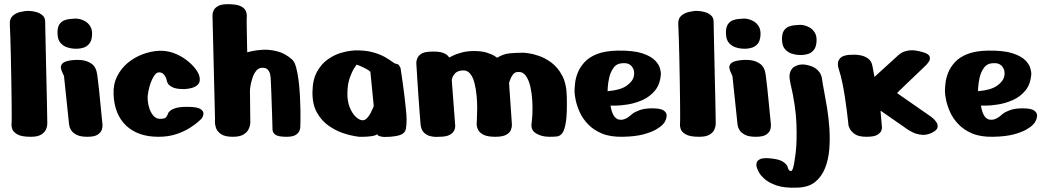

<svg xmlns="http://www.w3.org/2000/svg" viewBox="-20 -654 5007 918"><path d="M110 -602Q110 -602 123 -601.5Q136 -601 153 -596.5Q170 -592 183 -581Q196 -570 196 -550Q196 -537 197 -497Q198 -457 199 -402.5Q200 -348 201.5 -290.5Q203 -233 204 -183Q205 -133 205.5 -102Q206 -71 206 -71Q206 -71 206 -60.5Q206 -50 200 -35.5Q194 -21 177 -10.5Q160 0 127 0Q83 0 63 -11.5Q43 -23 38.5 -37.5Q34 -52 35 -60Q36 -64 36 -95Q36 -126 35.5 -173Q35 -220 34 -274Q33 -328 32 -380.5Q31 -433 29.5 -474.5Q28 -516 27 -536Q25 -564 40.5 -578Q56 -592 76.5 -596.5Q97 -601 110 -602Z M345 -421Q345 -421 332 -421.5Q319 -422 301.5 -427.5Q284 -433 270 -448Q256 -463 255 -493Q254 -523 264 -537.5Q274 -552 289 -557.5Q304 -563 318 -563.5Q332 -564 338 -565Q344 -566 358 -563.5Q372 -561 387 -552.5Q402 -544 412 -527.5Q422 -511 420 -484Q418 -458 406.5 -444.5Q395 -431 380.5 -426.5Q366 -422 355.5 -421.5Q345 -421 345 -421ZM310 -62 286 -290Q286 -290 281.5 -300.5Q277 -311 275 -315Q274 -318 271.5 -327.5Q269 -337 276.5 -348Q284 -359 310 -364Q337 -369 366 -367Q395 -365 417.5 -349.5Q440 -334 445 -296Q449 -268 453 -229.5Q457 -191 460.5 -154.5Q464 -118 466.5 -93.5Q469 -69 469 -69Q469 -69 470 -58.5Q471 -48 467 -34.5Q463 -21 447.5 -10.5Q432 0 398 0Q364 0 346 -9.5Q328 -19 320.5 -31Q313 -43 311.5 -52.5Q310 -62 310 -62Z M860 -228Q821 -228 803.5 -237.5Q786 -247 781.5 -257Q777 -267 777 -270Q777 -273 773.5 -282Q770 -291 762 -299.5Q754 -308 741 -308Q728 -309 716 -290Q704 -271 696 -244.5Q688 -218 686 -194Q685 -170 691.5 -145Q698 -120 711 -103.5Q724 -87 742 -86Q769 -85 775 -94.5Q781 -104 781 -104Q781 -104 783 -110.5Q785 -117 794.5 -125Q804 -133 825 -138.5Q846 -144 885 -143Q924 -142 938 -133Q952 -124 952.5 -113Q953 -102 948 -94Q943 -86 943 -86Q943 -86 929 -73Q915 -60 888.5 -43Q862 -26 824 -13Q786 0 737 0Q640 0 583.5 -53Q527 -106 523 -203Q521 -251 540 -289Q559 -327 591 -353.5Q623 -380 662 -394.5Q701 -409 738 -411Q776 -413 810 -400.5Q844 -388 871.5 -367Q899 -346 916 -323Q933 -300 935 -280Q937 -261 926.5 -250Q916 -239 900.5 -234.5Q885 -230 873 -229Q861 -228 860 -228Z M1008 -86 996 -580Q996 -580 996.5 -588Q997 -596 1003 -607Q1009 -618 1024.5 -626Q1040 -634 1070 -634Q1110 -634 1129.5 -625Q1149 -616 1155 -602Q1161 -588 1160 -574Q1159 -564 1159.5 -536.5Q1160 -509 1160.5 -478.5Q1161 -448 1161.5 -426Q1162 -404 1162 -404Q1162 -404 1182.5 -409Q1203 -414 1236 -416Q1269 -418 1306 -408.5Q1343 -399 1376 -370Q1388 -360 1395.5 -333Q1403 -306 1407.5 -270.5Q1412 -235 1414 -197.5Q1416 -160 1416.5 -128Q1417 -96 1416.5 -76Q1416 -56 1416 -56Q1416 -56 1416 -47.5Q1416 -39 1411.5 -28Q1407 -17 1393 -8.5Q1379 0 1350 0Q1312 0 1298 -9Q1284 -18 1283 -33.5Q1282 -49 1282 -68Q1282 -79 1281 -104Q1280 -129 1279 -159.5Q1278 -190 1277 -218Q1276 -246 1275 -264Q1274 -282 1274 -282Q1274 -282 1272.5 -294.5Q1271 -307 1262 -319Q1253 -331 1232 -330Q1216 -329 1205 -315.5Q1194 -302 1187.5 -282.5Q1181 -263 1178 -245.5Q1175 -228 1175 -220Q1175 -212 1175.5 -188Q1176 -164 1176 -136.5Q1176 -109 1176.5 -89.5Q1177 -70 1177 -70Q1177 -70 1176 -59.5Q1175 -49 1168 -35Q1161 -21 1143.5 -10.5Q1126 0 1093 0Q1055 0 1036.5 -13Q1018 -26 1012.5 -43Q1007 -60 1007.5 -73Q1008 -86 1008 -86Z M1676 -413Q1726 -414 1761 -404.5Q1796 -395 1819 -382Q1842 -369 1855 -359Q1868 -349 1874 -349Q1885 -348 1890 -338.5Q1895 -329 1895 -329Q1895 -329 1898 -309Q1901 -289 1905.5 -258Q1910 -227 1914 -193Q1918 -159 1921 -129Q1924 -99 1924 -82Q1924 -54 1920.5 -37Q1917 -20 1900 -11.5Q1883 -3 1844 0Q1815 2 1802 -1Q1789 -4 1786 -8Q1783 -12 1783 -12Q1774 -5 1753.5 -2.5Q1733 0 1715 0Q1697 0 1697 0Q1697 0 1674 -3.5Q1651 -7 1617.5 -18.5Q1584 -30 1550.5 -53.5Q1517 -77 1495 -116.5Q1473 -156 1474 -215Q1475 -274 1496 -311.5Q1517 -349 1547 -370Q1577 -391 1606.5 -400Q1636 -409 1656 -411Q1676 -413 1676 -413ZM1751 -310Q1746 -317 1729.5 -325.5Q1713 -334 1698.5 -340Q1684 -346 1684 -344Q1684 -343 1673.5 -327.5Q1663 -312 1652.5 -282.5Q1642 -253 1641 -212Q1640 -171 1652 -141Q1664 -111 1681.5 -95Q1699 -79 1714 -79Q1725 -79 1735 -89.5Q1745 -100 1752 -113.5Q1759 -127 1763 -137Q1767 -147 1767 -147Z M2079 0Q2079 0 2066.5 0.5Q2054 1 2037.5 -3Q2021 -7 2007.5 -19.5Q1994 -32 1991 -58Q1989 -79 1986.5 -114Q1984 -149 1981 -188.5Q1978 -228 1976 -263Q1974 -298 1972.5 -320.5Q1971 -343 1971 -343Q1971 -343 1970.5 -352Q1970 -361 1974.5 -373.5Q1979 -386 1993 -396Q2007 -406 2037 -407Q2077 -409 2096 -402Q2115 -395 2121.5 -387Q2128 -379 2128 -379Q2128 -379 2143.5 -387Q2159 -395 2186 -402.5Q2213 -410 2246 -410Q2284 -410 2308.5 -402Q2333 -394 2345 -386Q2357 -378 2357 -378Q2386 -396 2416.5 -399Q2447 -402 2486 -402Q2486 -402 2506 -399.5Q2526 -397 2556 -387Q2586 -377 2616.5 -354.5Q2647 -332 2668 -292.5Q2689 -253 2690 -191Q2692 -113 2686 -73Q2680 -33 2669 -18Q2658 -3 2642 -1.5Q2626 0 2607 0Q2569 0 2542.5 -16.5Q2516 -33 2522 -67Q2524 -80 2525.5 -109Q2527 -138 2525 -172.5Q2523 -207 2516 -238.5Q2509 -270 2495 -290.5Q2481 -311 2458 -310Q2441 -310 2431.5 -296.5Q2422 -283 2418 -270Q2414 -257 2414 -257L2427 -67Q2427 -67 2427.5 -57Q2428 -47 2423 -33.5Q2418 -20 2401 -10Q2384 0 2348 0Q2312 0 2293.5 -9Q2275 -18 2268 -30Q2261 -42 2260 -51Q2259 -60 2259 -61Q2259 -62 2260 -81.5Q2261 -101 2261.5 -131Q2262 -161 2259 -194.5Q2256 -228 2248.5 -257.5Q2241 -287 2226.5 -303.5Q2212 -320 2188 -317Q2165 -314 2155 -302.5Q2145 -291 2142.5 -281Q2140 -271 2140 -271L2156 -60Q2156 -60 2156.5 -51Q2157 -42 2151.5 -30Q2146 -18 2129.5 -9Q2113 0 2079 0Z M3140 -302Q3137 -252 3112 -221.5Q3087 -191 3051.5 -175.5Q3016 -160 2981 -154.5Q2946 -149 2922.5 -149Q2899 -149 2899 -149Q2905 -114 2916 -99Q2927 -84 2940.5 -82Q2954 -80 2966 -84.5Q2978 -89 2985.5 -95Q2993 -101 2993 -101Q2993 -101 3004 -110Q3015 -119 3038.5 -127.5Q3062 -136 3098 -136Q3139 -136 3153.5 -125.5Q3168 -115 3167.5 -101.5Q3167 -88 3161.5 -77.5Q3156 -67 3156 -67Q3156 -67 3147.5 -57.5Q3139 -48 3117 -35Q3095 -22 3056 -11.5Q3017 -1 2956 0Q2897 1 2857 -16Q2817 -33 2791 -60.5Q2765 -88 2751.5 -118.5Q2738 -149 2732.5 -175.5Q2727 -202 2727 -217Q2727 -232 2729.5 -256Q2732 -280 2742.5 -306.5Q2753 -333 2775 -357Q2797 -381 2835.5 -396Q2874 -411 2934 -412Q3009 -413 3051 -399Q3093 -385 3112 -365Q3131 -345 3135.5 -327Q3140 -309 3140 -302ZM2885 -218Q2946 -223 2976 -244Q3006 -265 3011 -291Q3016 -317 3001.5 -335.5Q2987 -354 2958 -352Q2929 -351 2914 -330.5Q2899 -310 2893 -283.5Q2887 -257 2886 -237.5Q2885 -218 2885 -218Z M3306 -602Q3306 -602 3319 -601.5Q3332 -601 3349 -596.5Q3366 -592 3379 -581Q3392 -570 3392 -550Q3392 -537 3393 -497Q3394 -457 3395 -402.5Q3396 -348 3397.5 -290.5Q3399 -233 3400 -183Q3401 -133 3401.5 -102Q3402 -71 3402 -71Q3402 -71 3402 -60.5Q3402 -50 3396 -35.5Q3390 -21 3373 -10.5Q3356 0 3323 0Q3279 0 3259 -11.5Q3239 -23 3234.5 -37.5Q3230 -52 3231 -60Q3232 -64 3232 -95Q3232 -126 3231.5 -173Q3231 -220 3230 -274Q3229 -328 3228 -380.5Q3227 -433 3225.5 -474.5Q3224 -516 3223 -536Q3221 -564 3236.5 -578Q3252 -592 3272.5 -596.5Q3293 -601 3306 -602Z M3541 -421Q3541 -421 3528 -421.5Q3515 -422 3497.5 -427.5Q3480 -433 3466 -448Q3452 -463 3451 -493Q3450 -523 3460 -537.5Q3470 -552 3485 -557.5Q3500 -563 3514 -563.5Q3528 -564 3534 -565Q3540 -566 3554 -563.5Q3568 -561 3583 -552.5Q3598 -544 3608 -527.5Q3618 -511 3616 -484Q3614 -458 3602.5 -444.5Q3591 -431 3576.5 -426.5Q3562 -422 3551.5 -421.5Q3541 -421 3541 -421ZM3506 -62 3482 -290Q3482 -290 3477.5 -300.5Q3473 -311 3471 -315Q3470 -318 3467.5 -327.5Q3465 -337 3472.5 -348Q3480 -359 3506 -364Q3533 -369 3562 -367Q3591 -365 3613.5 -349.5Q3636 -334 3641 -296Q3645 -268 3649 -229.5Q3653 -191 3656.5 -154.5Q3660 -118 3662.5 -93.5Q3665 -69 3665 -69Q3665 -69 3666 -58.5Q3667 -48 3663 -34.5Q3659 -21 3643.5 -10.5Q3628 0 3594 0Q3560 0 3542 -9.5Q3524 -19 3516.5 -31Q3509 -43 3507.5 -52.5Q3506 -62 3506 -62Z M3809 -391Q3809 -391 3796 -391.5Q3783 -392 3765.5 -397.5Q3748 -403 3734 -418Q3720 -433 3719 -463Q3718 -493 3728 -507.5Q3738 -522 3753 -527.5Q3768 -533 3782 -533.5Q3796 -534 3802 -535Q3808 -536 3822 -533.5Q3836 -531 3851 -522.5Q3866 -514 3876 -497.5Q3886 -481 3884 -454Q3882 -428 3870.5 -414.5Q3859 -401 3844.5 -396.5Q3830 -392 3819.5 -391.5Q3809 -391 3809 -391ZM3819 -346Q3819 -346 3831.5 -344.5Q3844 -343 3861.5 -336.5Q3879 -330 3893.5 -314.5Q3908 -299 3911 -272Q3913 -255 3920 -219.5Q3927 -184 3934.5 -137.5Q3942 -91 3945.5 -40Q3949 11 3945 60Q3941 109 3925 149.5Q3909 190 3878 215.5Q3847 241 3795 243Q3732 246 3694 233Q3656 220 3635.5 201.5Q3615 183 3608 168.5Q3601 154 3601 154Q3601 154 3598 145Q3595 136 3597.5 125Q3600 114 3614 107Q3628 100 3661 103Q3706 107 3724 119.5Q3742 132 3745.5 143Q3749 154 3749 154Q3749 154 3752.5 159Q3756 164 3761.5 164Q3767 164 3772 149Q3777 134 3784 79.5Q3791 25 3788 -61Q3785 -147 3759 -257Q3751 -292 3758.5 -310.5Q3766 -329 3780.5 -336.5Q3795 -344 3807 -345Q3819 -346 3819 -346Z M4037 -53Q4037 -53 4035 -72.5Q4033 -92 4029 -123.5Q4025 -155 4019.5 -191Q4014 -227 4007 -260.5Q4000 -294 3992 -318Q3982 -348 3989 -363.5Q3996 -379 4010.5 -385Q4025 -391 4037.5 -391.5Q4050 -392 4050 -392Q4050 -392 4064 -392.5Q4078 -393 4097 -389Q4116 -385 4132 -373Q4148 -361 4152 -335Q4158 -301 4160 -292Q4162 -283 4162.5 -285.5Q4163 -288 4163 -288L4276 -391Q4276 -391 4287.5 -399.5Q4299 -408 4324.5 -412.5Q4350 -417 4391 -405Q4420 -397 4424.5 -384Q4429 -371 4421.5 -360Q4414 -349 4409 -344Q4406 -341 4391 -326.5Q4376 -312 4355.5 -292.5Q4335 -273 4315 -254Q4295 -235 4282 -222Q4269 -209 4269 -209L4430 -97Q4430 -97 4439.5 -89.5Q4449 -82 4457 -70Q4465 -58 4462.5 -44.5Q4460 -31 4435 -19Q4410 -7 4386.5 -9.5Q4363 -12 4344.5 -21Q4326 -30 4315 -38Q4304 -46 4304 -46L4190 -125L4197 -43Q4197 -43 4195 -32.5Q4193 -22 4177.5 -11Q4162 0 4123 0Q4084 0 4066 -13.5Q4048 -27 4042.5 -40Q4037 -53 4037 -53Z M4911 -302Q4908 -252 4883 -221.5Q4858 -191 4822.5 -175.5Q4787 -160 4752 -154.5Q4717 -149 4693.5 -149Q4670 -149 4670 -149Q4676 -114 4687 -99Q4698 -84 4711.5 -82Q4725 -80 4737 -84.5Q4749 -89 4756.5 -95Q4764 -101 4764 -101Q4764 -101 4775 -110Q4786 -119 4809.5 -127.5Q4833 -136 4869 -136Q4910 -136 4924.5 -125.5Q4939 -115 4938.5 -101.5Q4938 -88 4932.5 -77.5Q4927 -67 4927 -67Q4927 -67 4918.5 -57.5Q4910 -48 4888 -35Q4866 -22 4827 -11.5Q4788 -1 4727 0Q4668 1 4628 -16Q4588 -33 4562 -60.5Q4536 -88 4522.5 -118.5Q4509 -149 4503.5 -175.5Q4498 -202 4498 -217Q4498 -232 4500.5 -256Q4503 -280 4513.5 -306.5Q4524 -333 4546 -357Q4568 -381 4606.5 -396Q4645 -411 4705 -412Q4780 -413 4822 -399Q4864 -385 4883 -365Q4902 -345 4906.5 -327Q4911 -309 4911 -302ZM4656 -218Q4717 -223 4747 -244Q4777 -265 4782 -291Q4787 -317 4772.5 -335.5Q4758 -354 4729 -352Q4700 -351 4685 -330.5Q4670 -310 4664 -283.5Q4658 -257 4657 -237.5Q4656 -218 4656 -218Z"/></svg>

Font: Nerko One
Style: Regular
Weight: 400
Designer: Nermin Kahrimanovic
Foundry: Nermin Kahrimanovic
Version: Version 1.101